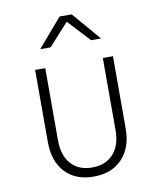

<svg xmlns="http://www.w3.org/2000/svg" viewBox="-88 -854 775 933"><g transform="rotate(-10 300.0 -387.5)"><path d="M299 10Q210 10 159 -44.5Q108 -99 108 -194V-550H158V-194Q158 -119 195.5 -77Q233 -35 299 -35Q366 -35 404 -77Q442 -119 442 -194V-550H492V-194Q492 -100 440.5 -45Q389 10 299 10ZM150 -645 270 -785H330L450 -645H401L300 -754L201 -645Z"/></g></svg>

Font: NKDuy Mono Thin
Style: Regular
Weight: 100
Monospace: yes
Designer: NKDuy
Foundry: NKDuy
Version: Version 2.251; ttfautohint (v1.8.4.7-5d5b)